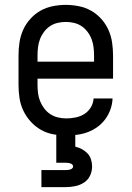

<svg xmlns="http://www.w3.org/2000/svg" viewBox="-20 -548 540 788"><path d="M252 8Q225 8 198 3Q171 -2 147.5 -15.5Q124 -29 105.5 -49.5Q87 -70 75.5 -94.5Q64 -119 60 -146Q56 -173 56 -200V-320Q56 -347 60 -374Q64 -401 75 -425.5Q86 -450 104.5 -470.5Q123 -491 146 -504Q169 -517 196 -522.5Q223 -528 250 -528Q277 -528 304 -522.5Q331 -517 354 -504Q377 -491 395.5 -470.5Q414 -450 425 -425.5Q436 -401 440 -374Q444 -347 444 -320V-225H134V-200Q134 -183 136 -166Q138 -149 144.5 -133Q151 -117 161.5 -103Q172 -89 186.5 -79.5Q201 -70 218 -66Q235 -62 252 -62Q271 -62 290.5 -66Q310 -70 326 -80Q342 -90 352.5 -107Q363 -124 364 -144H442Q441 -121 433.5 -99.5Q426 -78 412.5 -59.5Q399 -41 380.5 -27.5Q362 -14 341 -6Q320 2 297 5Q274 8 252 8ZM366 -295V-320Q366 -337 364 -354Q362 -371 356 -387Q350 -403 339.5 -417Q329 -431 315 -440.5Q301 -450 284 -454Q267 -458 250 -458Q233 -458 216 -454Q199 -450 185 -440.5Q171 -431 160.5 -417Q150 -403 144 -387Q138 -371 136 -354Q134 -337 134 -320V-295ZM150 220V150H250Q255 150 259.5 149.5Q264 149 268.5 147.5Q273 146 276.5 143Q280 140 280 135Q280 130 276.5 127Q273 124 268.5 122.5Q264 121 259.5 120.5Q255 120 250 120H211V0H289V54Q303 57 316 64Q329 71 339 81.5Q349 92 353.5 106.5Q358 121 358 135Q358 155 349.5 173Q341 191 324.5 201.5Q308 212 288.5 216Q269 220 250 220Z"/></svg>

Font: Zed Sans
Style: Regular
Weight: 400
Designer: Belleve Invis
Foundry: Belleve Invis
Version: Version 1.0.0; ttfautohint (v1.8.4)